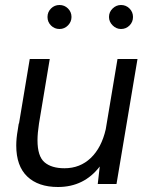

<svg xmlns="http://www.w3.org/2000/svg" viewBox="-20 -736 598 768"><path d="M379 -70Q316 12 212 12Q133 12 89 -30Q45 -72 45 -154Q45 -183 51 -216L55 -242H56L99 -500H179L136 -242Q130 -203 130 -175Q130 -111 158 -87Q186 -63 238 -63Q300 -63 343 -104Q386 -145 403 -219L450 -500H530L446 0H371ZM170 -668Q170 -688 184 -702Q198 -716 218 -716Q238 -716 252 -702Q266 -688 266 -668Q266 -649 252 -634.5Q238 -620 218 -620Q198 -620 184 -634Q170 -648 170 -668ZM464 -716Q484 -716 498 -702Q512 -688 512 -668Q512 -648 498 -634Q484 -620 464 -620Q445 -620 430.5 -634.5Q416 -649 416 -668Q416 -688 430.5 -702Q445 -716 464 -716Z"/></svg>

Font: Oak Sans
Style: Italic
Weight: 400
Italic angle: -9.49998°
Foundry: Erik Kennedy, Walven
Version: Version 1.000